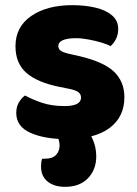

<svg xmlns="http://www.w3.org/2000/svg" viewBox="-20 -522 532 744"><path d="M462 -145Q462 -69 404.5 -26Q347 17 237 17Q152 17 97.5 -7.5Q43 -32 43 -84Q43 -108 53 -125Q63 -142 77 -152Q106 -136 143.5 -123.5Q181 -111 230 -111Q294 -111 294 -144Q294 -158 282 -166Q270 -174 242 -179L212 -185Q126 -202 83 -239Q40 -276 40 -343Q40 -418 101 -460Q162 -502 260 -502Q309 -502 349.5 -492.5Q390 -483 414 -462.5Q438 -442 438 -410Q438 -388 429.5 -371Q421 -354 408 -343Q397 -350 373.5 -357Q350 -364 323 -369Q296 -374 275 -374Q242 -374 224 -366.5Q206 -359 206 -343Q206 -332 216 -325Q226 -318 254 -312L285 -305Q381 -283 421.5 -244.5Q462 -206 462 -145ZM194 -5 285 -38Q323 -17 338 15Q353 47 353 84Q353 135 321 168.5Q289 202 232 202Q190 202 164.5 181.5Q139 161 139 123Q139 106 143 93H153Q184 93 197.5 78Q211 63 211 41Q211 31 207 18Q203 5 194 -5Z"/></svg>

Font: Baloo Bhaijaan 2 ExtraBold
Style: Regular
Weight: 800
Designer: Sanskriti Dholi, Noopur Datye and Ek Type
Foundry: Ek Type
Version: Version 1.701